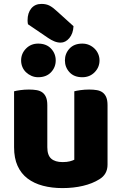

<svg xmlns="http://www.w3.org/2000/svg" viewBox="-20 -946 622 982"><path d="M123 -822Q121 -832 121 -842Q121 -880 140 -903Q159 -926 192 -926Q217 -926 234.5 -916.5Q252 -907 272 -888L356 -812Q354 -774 334.5 -751Q315 -728 290 -728Q274 -728 258 -734.5Q242 -741 226 -752ZM52 -479Q62 -482 83.5 -485Q105 -488 128 -488Q150 -488 167.5 -485Q185 -482 197 -473Q209 -464 215.5 -448.5Q222 -433 222 -408V-193Q222 -152 242 -134.5Q262 -117 300 -117Q323 -117 337.5 -121Q352 -125 360 -129V-479Q370 -482 391.5 -485Q413 -488 436 -488Q458 -488 475.5 -485Q493 -482 505 -473Q517 -464 523.5 -448.5Q530 -433 530 -408V-104Q530 -54 488 -29Q453 -7 404.5 4.5Q356 16 299 16Q245 16 199.5 4Q154 -8 121 -33Q88 -58 70 -97.5Q52 -137 52 -193ZM88 -637Q88 -672 113 -697.5Q138 -723 175 -723Q217 -723 241 -697.5Q265 -672 265 -637Q265 -602 241 -576.5Q217 -551 175 -551Q157 -551 141 -558Q125 -565 113 -576.5Q101 -588 94.5 -603.5Q88 -619 88 -637ZM312 -637Q312 -672 335.5 -697.5Q359 -723 401 -723Q420 -723 436 -716Q452 -709 464 -697Q476 -685 482.5 -669.5Q489 -654 489 -637Q489 -602 464 -576.5Q439 -551 401 -551Q359 -551 335.5 -576.5Q312 -602 312 -637Z"/></svg>

Font: Baloo Chettan
Style: Regular
Weight: 400
Designer: Maithili Shingre and Ek Type
Foundry: Ek Type
Version: Version 1.443;PS 1.000;hotconv 16.6.51;makeotf.lib2.5.65220;